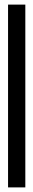

<svg xmlns="http://www.w3.org/2000/svg" viewBox="-20 -720 145 834"><path d="M15 -700H90V94H15Z"/></svg>

Font: Blaka Ink
Style: Regular
Weight: 400
Designer: Mohamed Gaber
Foundry: Kief Type Foundry
Version: Version 1.003; ttfautohint (v1.8.4.7-5d5b)